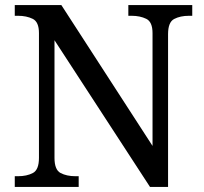

<svg xmlns="http://www.w3.org/2000/svg" viewBox="-20 -734 803 754"><path d="M38 0V-42H51Q85 -42 109 -54.5Q133 -67 133 -114V-604Q133 -648 108.5 -660Q84 -672 51 -672H38V-714H221L579 -161V-604Q579 -648 554.5 -660Q530 -672 497 -672H484V-714H735V-672H722Q688 -672 664 -659.5Q640 -647 640 -600V0H569L194 -576V-114Q194 -67 218 -54.5Q242 -42 276 -42H289V0Z"/></svg>

Font: Noto Serif Khitan Small Script
Style: Regular
Weight: 400
Designer: LIU Zhao, ZHANG Congyu, Kushim JIANG
Foundry: Guyu Beijing Co. Ltd.
Version: Version 1.000; ttfautohint (v1.8.4.7-5d5b)